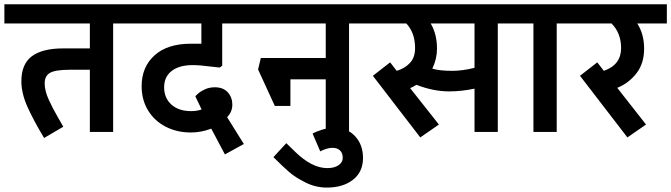

<svg xmlns="http://www.w3.org/2000/svg" viewBox="-50 -602 3062 876"><path d="M466.2 -495V0H360V-283.8H270Q203.8 -283.8 178.8 -270Q153.8 -256.2 153.8 -221.2Q153.8 -187.5 173.1 -145.6Q192.5 -103.8 213.1 -68.8Q233.8 -33.8 238.8 -23.8L151.2 27.5Q103.8 -51.2 75.6 -113.8Q47.5 -176.2 47.5 -231.2Q47.5 -310 95.6 -345.6Q143.8 -381.2 238.8 -381.2H360V-495H-30V-582.5H577.5V-495Z M698.8 -203.8Q698.8 -155 731.9 -125Q765 -95 822.5 -95Q847.5 -95 870 -102.5L841.2 -162.5Q843.8 -166.2 854.4 -175.6Q865 -185 885 -194.4Q905 -203.8 930 -203.8Q968.8 -203.8 989.4 -180.6Q1010 -157.5 1010 -125Q1010 -91.2 986.2 -67.5L1062.5 55L976.2 102.5L913.8 -15Q867.5 2.5 821.2 2.5Q757.5 2.5 706.2 -23.8Q655 -50 625.6 -98.1Q596.2 -146.2 596.2 -208.8Q596.2 -296.2 655 -349.4Q713.8 -402.5 820 -402.5H868.8V-495H517.5V-582.5H1115V-495H963.8V-302.5L952.5 -293.8L918.8 -297.5Q861.2 -305 830 -305Q767.5 -305 733.1 -278.1Q698.8 -251.2 698.8 -203.8Z M1542.5 -495V0H1436.2V-240H1275V-118.8H1203.8L1127.5 -285L1140 -337.5H1436.2V-495H1055V-582.5H1653.8V-495Z M1477.5 -18.8Q1535 -18.8 1570.6 20Q1606.2 58.8 1606.2 118.8Q1606.2 182.5 1560.6 218.1Q1515 253.8 1441.2 253.8Q1390 253.8 1343.8 230.6Q1297.5 207.5 1268.8 182.5Q1240 157.5 1197.5 115L1256.2 51.2Q1263.8 58.8 1299.4 93.1Q1335 127.5 1371.2 146.2Q1407.5 165 1443.8 165Q1475 165 1494.4 151.9Q1513.8 138.8 1513.8 118.8Q1513.8 96.2 1501.2 84.4Q1488.8 72.5 1467.5 72.5Q1450 72.5 1430.6 80Q1411.2 87.5 1411.2 88.8L1376.2 7.5Q1393.8 -2.5 1420.6 -10.6Q1447.5 -18.8 1477.5 -18.8Z M2221.2 -495V0H2115V-197.5Q2055 -185 1998.8 -185Q1927.5 -185 1850 -215Q1833.8 -205 1821.2 -200L1952.5 -33.8L1867.5 25L1651.2 -256.2L1730 -317.5L1760 -278.8Q1795 -288.8 1819.4 -313.8Q1843.8 -338.8 1843.8 -382.5Q1843.8 -452.5 1803.8 -495H1593.8V-582.5H2332.5V-495ZM1915 -495Q1943.8 -446.2 1943.8 -380Q1943.8 -333.8 1922.5 -288.8Q1955 -278.8 2013.8 -278.8Q2060 -278.8 2115 -292.5V-495Z M2490 -495V0H2383.8V-495H2272.5V-582.5H2598.8V-495Z M2857.5 -495Q2888.8 -446.2 2888.8 -380Q2888.8 -312.5 2853.8 -267.5Q2818.8 -222.5 2766.2 -201.2L2897.5 -33.8L2812.5 25L2596.2 -256.2L2675 -317.5L2705 -278.8Q2783.8 -306.2 2783.8 -382.5Q2783.8 -451.2 2740 -495H2538.8V-582.5H2992.5V-495Z"/></svg>

Font: Cambay
Style: Bold
Weight: 700
Designer: Pooja Saxena
Foundry: Pooja Saxena
Version: Version 1.096;PS 001.096;hotconv 1.0.70;makeotf.lib2.5.58329